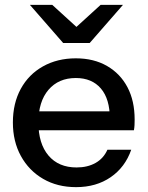

<svg xmlns="http://www.w3.org/2000/svg" viewBox="-20 -760 607 790"><path d="M293 10Q216 10 157.5 -24Q99 -58 66 -118Q33 -178 33 -256Q33 -335 65.5 -394.5Q98 -454 157 -487Q216 -520 292 -520Q366 -520 420.5 -488.5Q475 -457 504.5 -401Q534 -345 534 -268Q534 -256 533.5 -245.5Q533 -235 531 -224H103V-302H458L432 -271Q432 -353 395 -396Q358 -439 292 -439Q221 -439 179.5 -390.5Q138 -342 138 -256Q138 -169 179.5 -120Q221 -71 295 -71Q340 -71 373 -89.5Q406 -108 422 -144H520Q495 -72 435.5 -31Q376 10 293 10ZM240 -583 103 -740H195L342 -606H247L394 -740H486L349 -583Z"/></svg>

Font: Instrument Sans Medium
Style: Regular
Weight: 500
Designer: Rodrigo Fuenzalida
Foundry: fragTYPE
Version: Version 1.000;gftools[0.9.28]